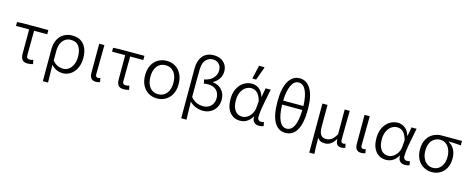

<svg xmlns="http://www.w3.org/2000/svg" viewBox="-43 -1688 6742 2753"><g transform="rotate(15 3328.5 -311.0)"><path d="M228 -112V-469H33V-526L112 -531H497V-469H302Q299 -283 299 -106Q299 -78 310.5 -65.5Q322 -53 347 -53Q369 -53 399 -63L411 -3Q372 9 332 9Q276 9 252 -20.5Q228 -50 228 -112Z M851 -545Q964 -545 1024.5 -472.5Q1085 -400 1085 -273Q1085 -186 1053 -121Q1021 -56 968.5 -21.5Q916 13 857 13Q806 13 763 -5.5Q720 -24 682 -66Q685 50 687 197H610V-275Q610 -362 642 -423Q674 -484 729 -514.5Q784 -545 851 -545ZM1007 -272Q1007 -369 967.5 -424.5Q928 -480 847 -480Q803 -480 765.5 -456.5Q728 -433 706 -385.5Q684 -338 684 -270V-129Q723 -84 762 -67.5Q801 -51 846 -51Q891 -51 927.5 -78.5Q964 -106 985.5 -156.5Q1007 -207 1007 -272Z M1252 -102V-531H1329L1328 -432Q1324 -212 1324 -96Q1324 -74 1334 -63.5Q1344 -53 1361 -53Q1375 -53 1395 -61L1406 -2Q1375 9 1346 9Q1297 9 1274.5 -18.5Q1252 -46 1252 -102Z M1654 -112V-469H1459V-526L1538 -531H1923V-469H1728Q1725 -283 1725 -106Q1725 -78 1736.5 -65.5Q1748 -53 1773 -53Q1795 -53 1825 -63L1837 -3Q1798 9 1758 9Q1702 9 1678 -20.5Q1654 -50 1654 -112Z M2004 -265Q2004 -352 2036.5 -415.5Q2069 -479 2126 -512Q2183 -545 2253 -545Q2323 -545 2379.5 -512Q2436 -479 2469 -415.5Q2502 -352 2502 -265Q2502 -179 2469 -116Q2436 -53 2379 -20Q2322 13 2253 13Q2183 13 2126.5 -20Q2070 -53 2037 -116Q2004 -179 2004 -265ZM2425 -265Q2425 -363 2379 -421.5Q2333 -480 2253 -480Q2174 -480 2128.5 -421.5Q2083 -363 2083 -265Q2083 -167 2128.5 -108.5Q2174 -50 2253 -50Q2333 -50 2379 -108.5Q2425 -167 2425 -265Z M2886 -797Q2940 -797 2985.5 -776Q3031 -755 3059 -712.5Q3087 -670 3087 -610Q3087 -551 3056.5 -503Q3026 -455 2971 -423V-419Q3056 -409 3106 -352.5Q3156 -296 3156 -210Q3156 -142 3126 -91.5Q3096 -41 3046 -14Q2996 13 2939 13Q2882 13 2829.5 -7Q2777 -27 2736 -70Q2738 -5 2740 113L2742 197H2664V-545Q2664 -658 2721 -727.5Q2778 -797 2886 -797ZM3080 -214Q3080 -285 3036 -329Q2992 -373 2910 -373Q2879 -373 2849 -367L2837 -425Q2925 -443 2968.5 -493Q3012 -543 3012 -604Q3012 -667 2976 -701.5Q2940 -736 2887 -736Q2828 -736 2785 -692.5Q2742 -649 2739 -551Q2737 -482 2737 -344V-138Q2807 -51 2924 -51Q2967 -51 3002.5 -70.5Q3038 -90 3059 -127Q3080 -164 3080 -214Z M3275 -255Q3275 -343 3308.5 -409Q3342 -475 3397.5 -510Q3453 -545 3518 -545Q3575 -545 3624 -509.5Q3673 -474 3695 -398H3698L3722 -531H3798L3792 -504Q3762 -360 3745.5 -264.5Q3729 -169 3729 -106Q3729 -80 3744.5 -65Q3760 -50 3784 -50Q3802 -50 3824 -58L3835 0Q3803 13 3768 13Q3720 13 3692 -15.5Q3664 -44 3668 -99H3665Q3633 -44 3588 -15.5Q3543 13 3487 13Q3391 13 3333 -57Q3275 -127 3275 -255ZM3666 -227 3674 -328Q3635 -480 3525 -480Q3480 -480 3441 -453.5Q3402 -427 3378 -376Q3354 -325 3354 -255Q3354 -159 3393 -105Q3432 -51 3501 -51Q3542 -51 3578.5 -75.5Q3615 -100 3638.5 -140.5Q3662 -181 3666 -227ZM3547 -819H3624L3629 -811L3558 -617H3502Z M4311 -367H4011Q4015 -212 4053 -131Q4091 -50 4160 -50Q4230 -50 4268.5 -129.5Q4307 -209 4311 -367ZM4386 -395Q4386 -188 4327.5 -87.5Q4269 13 4160 13Q4052 13 3993.5 -87.5Q3935 -188 3935 -395Q3935 -588 3994.5 -692.5Q4054 -797 4160 -797Q4267 -797 4326.5 -692.5Q4386 -588 4386 -395ZM4311 -426Q4307 -572 4268 -653.5Q4229 -735 4160 -735Q4093 -735 4054 -653Q4015 -571 4011 -426Z M4565 -531H4641V-203Q4641 -128 4666 -90.5Q4691 -53 4745 -53Q4788 -53 4823 -75.5Q4858 -98 4896 -163V-531H4971Q4971 -496 4969 -424Q4968 -341 4967 -258.5Q4966 -176 4966 -96Q4966 -74 4976 -63.5Q4986 -53 5003 -53Q5014 -53 5035 -61L5047 -2Q5016 9 4988 9Q4946 9 4926 -14.5Q4906 -38 4903 -93H4900Q4839 12 4745 12Q4706 12 4679 -0.5Q4652 -13 4634 -45Q4634 40 4635.5 87.5Q4637 135 4641 197H4565Z M5191 -102V-531H5268L5267 -432Q5263 -212 5263 -96Q5263 -74 5273 -63.5Q5283 -53 5300 -53Q5314 -53 5334 -61L5345 -2Q5314 9 5285 9Q5236 9 5213.5 -18.5Q5191 -46 5191 -102Z M5441 -255Q5441 -343 5474.5 -409Q5508 -475 5563.5 -510Q5619 -545 5684 -545Q5741 -545 5790 -509.5Q5839 -474 5861 -398H5864L5888 -531H5964L5958 -504Q5928 -360 5911.5 -264.5Q5895 -169 5895 -106Q5895 -80 5910.5 -65Q5926 -50 5950 -50Q5968 -50 5990 -58L6001 0Q5969 13 5934 13Q5886 13 5858 -15.5Q5830 -44 5834 -99H5831Q5799 -44 5754 -15.5Q5709 13 5653 13Q5557 13 5499 -57Q5441 -127 5441 -255ZM5832 -227 5840 -328Q5801 -480 5691 -480Q5646 -480 5607 -453.5Q5568 -427 5544 -376Q5520 -325 5520 -255Q5520 -159 5559 -105Q5598 -51 5667 -51Q5708 -51 5744.5 -75.5Q5781 -100 5804.5 -140.5Q5828 -181 5832 -227Z M6086 -260Q6086 -349 6120.5 -410Q6155 -471 6212 -501Q6269 -531 6336 -531H6637V-465Q6541 -474 6456 -474V-469Q6511 -440 6541.5 -384Q6572 -328 6572 -252Q6572 -170 6540.5 -110Q6509 -50 6454 -18.5Q6399 13 6332 13Q6265 13 6209 -19Q6153 -51 6119.5 -113Q6086 -175 6086 -260ZM6496 -257Q6496 -313 6477 -361Q6458 -409 6421 -438Q6384 -467 6334 -467Q6260 -467 6212.5 -413.5Q6165 -360 6165 -260Q6165 -198 6187 -150Q6209 -102 6247 -76Q6285 -50 6333 -50Q6380 -50 6417 -75.5Q6454 -101 6475 -148Q6496 -195 6496 -257Z"/></g></svg>

Font: Nebula Sans Book
Style: Regular
Weight: 400
Designer: Paul D. Hunt for Adobe (as Source Sans)
Foundry: Nebula Entertainment & Broadcasting LLC
Version: Version 1.010